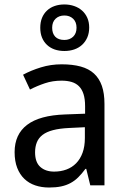

<svg xmlns="http://www.w3.org/2000/svg" viewBox="-20 -836 571 866"><path d="M387.2 0 369.1 -74.2H365.2Q349.1 -52.2 333 -36.4Q316.9 -20.5 297.9 -10.3Q278.8 0 255.4 4.9Q231.9 9.8 201.2 9.8Q167.5 9.8 139.2 0.2Q110.8 -9.3 90.1 -29.1Q69.3 -48.8 57.6 -78.9Q45.9 -108.9 45.9 -149.9Q45.9 -230 102.3 -272.9Q158.7 -315.9 273.9 -319.8L363.8 -323.2V-356.9Q363.8 -389.6 356.7 -411.6Q349.6 -433.6 336.2 -447Q322.8 -460.4 303 -466.3Q283.2 -472.2 257.8 -472.2Q217.3 -472.2 182.4 -460.4Q147.5 -448.7 115.2 -432.1L84 -499Q120.1 -518.6 164.6 -532.2Q209 -545.9 257.8 -545.9Q307.6 -545.9 344 -535.9Q380.4 -525.9 404.1 -504.2Q427.7 -482.4 439.5 -448.7Q451.2 -415 451.2 -367.2V0ZM224.1 -62Q253.9 -62 279.3 -71.3Q304.7 -80.6 323.2 -99.4Q341.8 -118.2 352.3 -146.7Q362.8 -175.3 362.8 -213.9V-262.2L293 -258.8Q249 -256.8 219.2 -249Q189.5 -241.2 171.6 -227.3Q153.8 -213.4 146 -193.6Q138.2 -173.8 138.2 -148.9Q138.2 -104 161.9 -83Q185.5 -62 224.1 -62ZM382.3 -711.9Q382.3 -687 373.8 -667.2Q365.2 -647.5 350.3 -633.8Q335.4 -620.1 314.9 -613Q294.4 -606 270.5 -606Q246.1 -606 226.1 -613Q206.1 -620.1 191.7 -633.8Q177.2 -647.5 169.4 -666.7Q161.6 -686 161.6 -710.9Q161.6 -735.8 169.4 -755.1Q177.2 -774.4 191.7 -788.1Q206.1 -801.8 226.1 -808.8Q246.1 -815.9 270.5 -815.9Q293.9 -815.9 314.5 -808.8Q335 -801.8 350.1 -788.3Q365.2 -774.9 373.8 -755.6Q382.3 -736.3 382.3 -711.9ZM325.2 -710.9Q325.2 -736.8 309.8 -751.5Q294.4 -766.1 270.5 -766.1Q246.1 -766.1 230.7 -751.5Q215.3 -736.8 215.3 -710.9Q215.3 -685.1 229.2 -670.4Q243.2 -655.8 270.5 -655.8Q294.4 -655.8 309.8 -670.4Q325.2 -685.1 325.2 -710.9Z"/></svg>

Font: Droid Sans
Style: Regular
Weight: 400
Version: Version 1.00 build 113